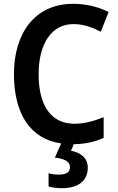

<svg xmlns="http://www.w3.org/2000/svg" viewBox="-20 -744 616 1004"><path d="M439 133C439 80 400 54 351 44L366 10C427 9 476 -2 522 -23V-131C473 -112 424 -97 369 -97C246 -97 182 -193 182 -356C182 -513 248 -618 364 -618C418 -618 465 -600 507 -578L548 -681C492 -710 427 -724 362 -724C162 -724 53 -570 53 -357C53 -152 136 -17 300 6L267 80C316 86 346 100 346 130C346 157 326 169 288 169C270 169 250 167 234 162V231C250 236 275 240 304 240C391 240 439 200 439 133Z"/></svg>

Font: Noto Sans Lao Looped SemiCondensed SemiBold
Style: Regular
Weight: 600
Width: 4
Designer: Mark Frömberg, Ben Mitchell
Foundry: The Fontpad Ltd
Version: Version 1.002